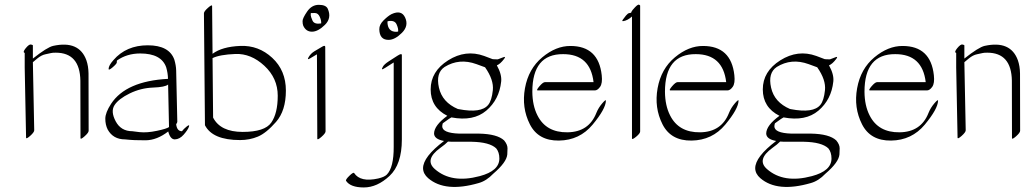

<svg xmlns="http://www.w3.org/2000/svg" viewBox="-20 -575 4414 827"><path d="M86.4 -284.2V-347.2Q76.2 -349.6 90.8 -367.4Q105.5 -385.3 113.5 -383.3Q121.6 -381.3 121.6 -379.9V-322.8Q183.1 -371.6 209 -377.4Q320.8 -401.9 352.1 -315.4Q360.8 -290.5 361.3 -258.8L361.8 -11.7Q361.8 -3.4 344.2 12.2Q326.7 27.8 326.7 19.5L326.2 -227.5Q324.2 -348.1 220.2 -348.1Q205.6 -348.1 199.5 -346.4Q193.4 -344.7 176 -341.3Q158.7 -337.9 140.6 -323Q122.6 -308.1 121.6 -307.1L127.4 -13.7Q127.4 -5.4 109.9 10.3Q92.3 25.9 92.3 17.6Z M732.9 25.4Q713.4 25.4 704.6 -8.8Q656.2 28.8 607.2 29.3Q558.1 29.8 518.6 25.4Q467.3 25.4 443.8 -17.1Q433.6 -37.6 433.6 -63.7Q433.6 -89.8 458.5 -127.9Q522.5 -225.6 703.6 -235.4Q703.1 -260.7 695.8 -285.2Q674.8 -344.7 584 -344.7Q526.9 -344.7 483.9 -314.5Q482.9 -312 483.2 -306.4Q483.4 -300.8 465.6 -285.4Q447.8 -270 447.8 -278.3Q447.8 -293 468.8 -316.4Q523.9 -379.9 616.5 -379.9Q709 -379.9 731 -317.9Q738.3 -293 738.8 -271.5L743.7 -50.8Q743.7 -46.4 738.8 -40Q742.2 -9.8 763.7 -9.8Q771 -19.5 784.4 -30.3Q797.9 -41 793.9 -29.3Q789.1 -15.6 771.5 4.6Q753.9 24.9 732.9 25.4ZM704.1 -210.9Q691.4 -199.7 638.9 -197.8Q586.4 -195.8 538.8 -172.6Q491.2 -149.4 473.4 -122.3Q455.6 -95.2 478.3 -52.5Q501 -9.8 549.8 -9.8Q549.8 -9.8 581.1 -5.9Q612.8 -2.4 655.8 -11.5Q698.7 -20.5 708 -27.8Z M895.5 -324.7 897.9 -68.4Q929.7 -6.8 1025.1 -6.8Q1120.6 -6.8 1148.4 -46.9Q1176.3 -86.9 1176.3 -162.6Q1176.3 -238.3 1118.7 -291.7Q1061 -345.2 993.7 -342.5Q926.3 -339.8 895.5 -324.7ZM895.5 -343.3Q936.5 -374 1015.1 -377.2Q1093.8 -380.4 1152.6 -325.9Q1211.4 -271.5 1211.4 -184.8Q1211.4 -98.1 1168.9 -49.8Q1126.5 -1.5 1090.8 13.4Q1055.2 28.3 1014.2 28.3Q895.5 28.3 862.8 -35.6Q862.8 -36.1 862.8 -36.6L858.4 -517.6Q858.4 -525.9 876 -541.5Q893.6 -557.1 893.6 -548.8Z M1391.6 -537.6Q1409.7 -497.6 1379.6 -468Q1349.6 -438.5 1323.7 -438.5Q1297.9 -438.5 1286.1 -464.4Q1283.2 -471.7 1283.2 -484.1Q1283.2 -496.6 1303 -525.4Q1322.8 -554.2 1353.3 -554.2Q1383.8 -554.2 1391.6 -537.6ZM1363.3 -474.1Q1364.7 -485.8 1357.4 -502.4Q1350.1 -519 1335.9 -519Q1321.8 -519 1318.8 -518.6Q1318.4 -515.1 1318.4 -509.5Q1318.4 -503.9 1325.9 -486.6Q1333.5 -469.2 1363.3 -474.1ZM1334 -354 1368.7 -374.5Q1380.4 -381.3 1380.9 -373L1382.3 -9.3Q1382.3 -1 1364.5 14.6Q1346.7 30.3 1346.7 22L1345.2 -340.8H1344.7L1315.9 -323.7Q1300.8 -314.5 1309.8 -329.6Q1318.8 -344.7 1334 -354Z M1666.5 -514.2Q1709.5 -534.2 1725.3 -498.8Q1741.2 -463.4 1711.2 -433.6Q1681.2 -403.8 1654.8 -403.3Q1614.7 -402.3 1613.8 -448.7Q1613.3 -468.8 1632.6 -487.8Q1651.9 -506.8 1666.5 -514.2ZM1648.9 -476.6Q1651.4 -438 1686.5 -438Q1690.9 -438 1694.8 -439Q1696.8 -451.2 1688 -470.5Q1679.2 -489.7 1649.4 -483.4Q1648.9 -480 1648.9 -476.6ZM1710.9 -337.4V25.9Q1710.9 133.3 1657.7 182.9Q1604.5 232.4 1547.1 232.4Q1489.7 232.4 1470.7 204.1Q1467.3 199.2 1484.6 182.4Q1502 165.5 1505.4 170.4Q1532.2 210.9 1608.9 193.8Q1635.7 187.5 1646 177.2Q1676.3 146.5 1675.8 57.1V-305.2L1675.3 -305.7Q1628.4 -274.9 1626 -276.4Q1623.5 -277.8 1629.4 -288.1Q1635.3 -298.3 1654.5 -310.8Q1673.8 -323.2 1692.4 -335.2Q1710.9 -347.2 1710.9 -337.4Z M1909.7 34.7Q1898.4 46.4 1876.5 62Q1806.6 112.8 1853 153.3Q1924.8 216.3 2046.4 183.6Q2130.9 161.1 2130.9 107.9Q2130.9 80.6 2117.2 64Q2088.9 37.1 2011.7 35.6H1926.3Q1917.5 35.2 1909.7 34.7ZM1802.2 149.9Q1802.2 100.6 1892.6 32.2Q1849.6 24.4 1849.6 -0.5Q1850.6 -35.2 1906.7 -76.2Q1835 -112.3 1835 -189.9Q1835 -267.6 1910.4 -315.2Q1985.8 -362.8 2065.4 -334L2101.6 -320.3Q2102.5 -320.3 2107.9 -319.8Q2113.3 -319.3 2124 -319.3L2148.4 -328.6Q2160.2 -333 2151.4 -321.3Q2134.8 -299.3 2120.1 -293.5Q2142.1 -253.9 2138.7 -223.6Q2130.4 -146 2074.7 -98.6Q2019 -51.3 1924.3 -69.3Q1923.3 -69.3 1913.1 -62.5Q1902.8 -55.7 1887.2 -43.9Q1885.3 -38.1 1884.8 -31.2Q1884.8 -2 1957.5 0.5H2043Q2121.6 2 2151.4 29.8Q2166 47.4 2166 63.7Q2166 80.1 2165 90.3Q2162.1 124 2104.5 173.3Q2075.2 204.1 2042 213.4Q1897.5 255.4 1824.2 192.4Q1802.7 173.8 1802.2 149.9ZM2069.3 -285.2 2032.2 -298.8Q1958 -325.7 1895 -286.6Q1856.4 -260.7 1870.6 -197.5Q1884.8 -134.3 1952.1 -105.5Q1952.1 -105.5 1952.6 -105.5Q1953.6 -105 1955.1 -105Q2052.7 -85.9 2083 -123.5Q2098.1 -142.1 2102.8 -186.5Q2107.4 -231 2069.3 -285.2Z M2294.9 -78.1Q2332 -3.9 2424.3 -5.1Q2516.6 -6.3 2548.8 -88.9Q2557.6 -110.8 2574 -129.9Q2590.3 -148.9 2589.8 -141.1Q2588.9 -106 2532.7 -38.3Q2476.6 29.3 2387.5 30.5Q2298.3 31.7 2262.2 -39.8Q2226.1 -111.3 2241.2 -195.1Q2256.3 -278.8 2315.7 -328.1Q2375 -377.4 2437 -377Q2558.1 -377 2571.8 -251Q2575.7 -216.3 2564.7 -200.9Q2553.7 -185.5 2542 -185.5H2296.4Q2288.1 -185.5 2303.5 -203.4Q2318.8 -221.2 2327.1 -221.2H2536.6Q2522.5 -341.8 2405.8 -341.8Q2272.9 -342.8 2272.9 -179.7Q2273.4 -120.1 2294.9 -78.1Z M2737.3 -8.8Q2737.3 -0.5 2720.9 13.2Q2704.6 26.9 2702.1 22.5V-503.9Q2682.6 -486.3 2664.1 -483.9Q2657.7 -482.9 2662.6 -490.2Q2667.5 -497.6 2676 -507.8Q2684.6 -518.1 2690.4 -518.6Q2696.3 -519 2698.2 -520Q2699.2 -522 2700.7 -525.9Q2702.1 -529.8 2715.1 -543.5Q2728 -557.1 2732.7 -554.7Q2737.3 -552.2 2737.3 -550.8Z M2866.2 -78.1Q2903.3 -3.9 2995.6 -5.1Q3087.9 -6.3 3120.1 -88.9Q3128.9 -110.8 3145.3 -129.9Q3161.6 -148.9 3161.1 -141.1Q3160.2 -106 3104 -38.3Q3047.9 29.3 2958.7 30.5Q2869.6 31.7 2833.5 -39.8Q2797.4 -111.3 2812.5 -195.1Q2827.6 -278.8 2887 -328.1Q2946.3 -377.4 3008.3 -377Q3129.4 -377 3143.1 -251Q3147 -216.3 3136 -200.9Q3125 -185.5 3113.3 -185.5H2867.7Q2859.4 -185.5 2874.8 -203.4Q2890.1 -221.2 2898.4 -221.2H3107.9Q3093.8 -341.8 2977.1 -341.8Q2844.2 -342.8 2844.2 -179.7Q2844.7 -120.1 2866.2 -78.1Z M3340.3 34.7Q3329.1 46.4 3307.1 62Q3237.3 112.8 3283.7 153.3Q3355.5 216.3 3477.1 183.6Q3561.5 161.1 3561.5 107.9Q3561.5 80.6 3547.9 64Q3519.5 37.1 3442.4 35.6H3356.9Q3348.1 35.2 3340.3 34.7ZM3232.9 149.9Q3232.9 100.6 3323.2 32.2Q3280.3 24.4 3280.3 -0.5Q3281.2 -35.2 3337.4 -76.2Q3265.6 -112.3 3265.6 -189.9Q3265.6 -267.6 3341.1 -315.2Q3416.5 -362.8 3496.1 -334L3532.2 -320.3Q3533.2 -320.3 3538.6 -319.8Q3543.9 -319.3 3554.7 -319.3L3579.1 -328.6Q3590.8 -333 3582 -321.3Q3565.4 -299.3 3550.8 -293.5Q3572.8 -253.9 3569.3 -223.6Q3561 -146 3505.4 -98.6Q3449.7 -51.3 3355 -69.3Q3354 -69.3 3343.8 -62.5Q3333.5 -55.7 3317.9 -43.9Q3315.9 -38.1 3315.4 -31.2Q3315.4 -2 3388.2 0.5H3473.6Q3552.2 2 3582 29.8Q3596.7 47.4 3596.7 63.7Q3596.7 80.1 3595.7 90.3Q3592.8 124 3535.2 173.3Q3505.9 204.1 3472.7 213.4Q3328.1 255.4 3254.9 192.4Q3233.4 173.8 3232.9 149.9ZM3500 -285.2 3462.9 -298.8Q3388.7 -325.7 3325.7 -286.6Q3287.1 -260.7 3301.3 -197.5Q3315.4 -134.3 3382.8 -105.5Q3382.8 -105.5 3383.3 -105.5Q3384.3 -105 3385.7 -105Q3483.4 -85.9 3513.7 -123.5Q3528.8 -142.1 3533.4 -186.5Q3538.1 -231 3500 -285.2Z M3725.6 -78.1Q3762.7 -3.9 3855 -5.1Q3947.3 -6.3 3979.5 -88.9Q3988.3 -110.8 4004.6 -129.9Q4021 -148.9 4020.5 -141.1Q4019.5 -106 3963.4 -38.3Q3907.2 29.3 3818.1 30.5Q3729 31.7 3692.9 -39.8Q3656.7 -111.3 3671.9 -195.1Q3687 -278.8 3746.3 -328.1Q3805.7 -377.4 3867.7 -377Q3988.8 -377 4002.4 -251Q4006.3 -216.3 3995.4 -200.9Q3984.4 -185.5 3972.7 -185.5H3727.1Q3718.8 -185.5 3734.1 -203.4Q3749.5 -221.2 3757.8 -221.2H3967.3Q3953.1 -341.8 3836.4 -341.8Q3703.6 -342.8 3703.6 -179.7Q3704.1 -120.1 3725.6 -78.1Z M4098.6 -284.2V-347.2Q4088.4 -349.6 4103 -367.4Q4117.7 -385.3 4125.7 -383.3Q4133.8 -381.3 4133.8 -379.9V-322.8Q4195.3 -371.6 4221.2 -377.4Q4333 -401.9 4364.3 -315.4Q4373 -290.5 4373.5 -258.8L4374 -11.7Q4374 -3.4 4356.4 12.2Q4338.9 27.8 4338.9 19.5L4338.4 -227.5Q4336.4 -348.1 4232.4 -348.1Q4217.8 -348.1 4211.7 -346.4Q4205.6 -344.7 4188.2 -341.3Q4170.9 -337.9 4152.8 -323Q4134.8 -308.1 4133.8 -307.1L4139.6 -13.7Q4139.6 -5.4 4122.1 10.3Q4104.5 25.9 4104.5 17.6Z"/></svg>

Font: ML-NILA01_NewLipi
Style: Regular
Weight: 400
Designer: CLT@C-DIT
Version: Version ML-NILA01_NewLipi 2.